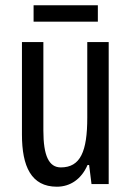

<svg xmlns="http://www.w3.org/2000/svg" viewBox="-20 -696 496 726"><path d="M350 -676H107V-614H350ZM391 -537H310V-251C310 -123 284 -63 210 -63C165 -63 144 -107 144 -202V-537H63V-187C63 -67 98 10 195 10C246 10 288 -19 311 -72H317L326 0H391Z"/></svg>

Font: Noto Sans Ethiopic ExtCond
Style: Regular
Weight: 400
Width: 2
Designer: Monotype Design Team
Foundry: Monotype Imaging Inc.
Version: Version 2.102